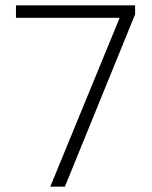

<svg xmlns="http://www.w3.org/2000/svg" viewBox="-20 -702 570 722"><path d="M169 0 430 -635H40V-682H488V-648L224 0Z"/></svg>

Font: Outfit Extra Light
Style: Regular
Weight: 200
Designer: Rodrigo Fuenzalida
Foundry: fragTYPE
Version: Version 1.000